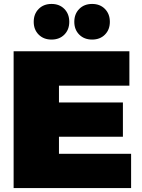

<svg xmlns="http://www.w3.org/2000/svg" viewBox="-20 -964 730 984"><path d="M49.8 0V-701.2H643.1V-524.9H282.2V-439H609.9V-263.2H282.2V-175.8H651.9V0ZM152.8 -852.1Q152.8 -892.6 178.2 -918.2Q203.6 -943.8 244.1 -943.8Q284.7 -943.8 309.8 -918.2Q335 -892.6 335 -852.1Q335 -812 309.8 -786.6Q284.7 -761.2 244.1 -761.2Q203.6 -761.2 178.2 -786.6Q152.8 -812 152.8 -852.1ZM360.8 -852.1Q360.8 -892.6 386.2 -918.2Q411.6 -943.8 452.1 -943.8Q492.7 -943.8 517.8 -918.2Q543 -892.6 543 -852.1Q543 -812 517.8 -786.6Q492.7 -761.2 452.1 -761.2Q411.6 -761.2 386.2 -786.6Q360.8 -812 360.8 -852.1Z"/></svg>

Font: Trueno Black
Style: Regular
Weight: 900
Designer: Julieta Ulanovsky
Foundry: Julieta Ulanovsky
Version: Version 3.001b | FøM Fix